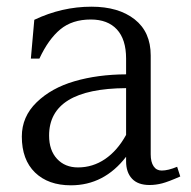

<svg xmlns="http://www.w3.org/2000/svg" viewBox="-20 -536 568 571"><path d="M252 -516.1Q332.5 -516.1 380.4 -478.5Q428.2 -440.9 428.2 -371.1V-77.1Q428.2 -54.2 436.8 -41.5Q445.3 -28.8 460.9 -28.8Q480 -28.8 506.8 -40L516.1 -11.2Q481 4.4 462.2 9.3Q443.4 14.2 424.8 14.2Q390.1 14.2 372.6 -4.6Q355 -23.4 355 -56.2V-69.8Q289.6 15.1 190.9 15.1Q123.5 15.1 84.2 -22.9Q44.9 -61 44.9 -129.9Q44.9 -189 88.9 -231.7Q132.8 -274.4 201.7 -294.4Q270.5 -314.5 355 -314.9V-361.8Q355 -418.9 327.6 -448.5Q300.3 -478 250 -478Q194.8 -478 159.4 -448.7Q124 -419.4 97.2 -361.8H71.8L82 -477.1Q164.1 -516.1 252 -516.1ZM126 -132.8Q126 -88.9 149.7 -63.5Q173.3 -38.1 211.9 -38.1Q255.9 -38.1 292.5 -63Q329.1 -87.9 355 -134.8V-273.9Q126 -272.5 126 -132.8Z"/></svg>

Font: LT Superior Serif
Style: Regular
Weight: 400
Designer: Daniel Lyons
Foundry: LyonsType
Version: Version 2.120;FEAKit 1.0